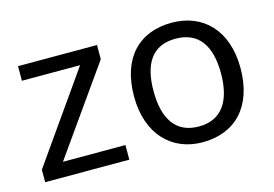

<svg xmlns="http://www.w3.org/2000/svg" viewBox="-78 -700 1231 864"><g transform="rotate(-15 537.5 -268.0)"><path d="M431 0V-68H140L424 -470V-536H56V-468H327L39 -58V0Z M1021 -269C1021 -446 919 -546 774 -546C620 -546 525 -446 525 -269C525 -91 629 10 771 10C924 10 1021 -91 1021 -269ZM616 -269C616 -396 663 -472 772 -472C881 -472 930 -396 930 -269C930 -142 881 -63 773 -63C664 -63 616 -142 616 -269Z"/></g></svg>

Font: Noto Sans EgyptHiero
Style: Regular
Weight: 400
Designer: Monotype Design Team
Foundry: Monotype Imaging Inc.
Version: Version 2.002